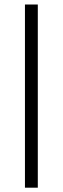

<svg xmlns="http://www.w3.org/2000/svg" viewBox="-20 -724 284 868"><path d="M150.9 124.5H92.8V-703.6H150.9Z"/></svg>

Font: Vazir Light
Style: Light
Weight: 300
Designer: Saber Rastikerdar
Foundry: Saber Rastikerdar
Version: Version 30.0.0